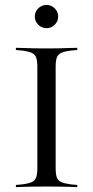

<svg xmlns="http://www.w3.org/2000/svg" viewBox="-20 -767 382 787"><path d="M162.1 -2.4Q137.9 -2.4 116.9 -2Q96 -1.6 78.2 -1.2Q60.5 -0.8 45.2 0V-8.9L71 -11.3Q96.8 -14.5 110.1 -20.6Q123.4 -26.6 128.2 -39.9Q133.1 -53.2 133.1 -78.2V-492.7Q133.1 -517.7 128.2 -531Q123.4 -544.4 110.1 -550.4Q96.8 -556.5 71 -559.7L45.2 -562.1V-571Q60.5 -571 78.2 -570.2Q96 -569.4 116.9 -569Q137.9 -568.5 162.1 -568.5H171H179Q203.2 -568.5 224.2 -569Q245.2 -569.4 263.3 -570.2Q281.5 -571 296.8 -571V-562.1L270.2 -559.7Q245.2 -556.5 231.5 -550.4Q217.7 -544.4 212.9 -531Q208.1 -517.7 208.1 -492.7V-78.2Q208.1 -53.2 212.9 -39.9Q217.7 -26.6 231.5 -20.6Q245.2 -14.5 270.2 -11.3L296.8 -8.9V0Q281.5 -0.8 263.3 -1.2Q245.2 -1.6 224.2 -2Q203.2 -2.4 179 -2.4H171ZM171 -651.6Q150.8 -651.6 136.7 -665.7Q122.6 -679.8 122.6 -699.2Q122.6 -718.5 136.7 -732.7Q150.8 -746.8 171 -746.8Q190.3 -746.8 204.4 -732.7Q218.5 -718.5 218.5 -699.2Q218.5 -679.8 204.4 -665.7Q190.3 -651.6 171 -651.6Z"/></svg>

Font: Playfair 144pt SemiExpanded Light
Style: Regular
Weight: 300
Width: 6
Designer: Claus Eggers Sørensen
Foundry: Claus Eggers Sørensen
Version: Version 2.203